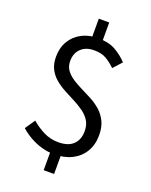

<svg xmlns="http://www.w3.org/2000/svg" viewBox="-173 -928 901 1142"><g transform="rotate(20 277.5 -356.5)"><path d="M273 13Q233 13 193.5 1.5Q154 -10 119 -30Q84 -50 58 -74L101 -137Q137 -106 179.5 -84.5Q222 -63 273 -63Q336 -63 367.5 -94Q399 -125 399 -178Q399 -217 382 -244Q365 -271 337 -291Q309 -311 276 -328Q243 -345 210 -362.5Q177 -380 149 -403Q121 -426 104 -458.5Q87 -491 87 -537Q87 -594 112.5 -636.5Q138 -679 182.5 -702.5Q227 -726 285 -726Q352 -726 395.5 -701.5Q439 -677 473 -641L424 -587Q393 -617 363.5 -633.5Q334 -650 288 -650Q236 -650 205.5 -620.5Q175 -591 175 -542Q175 -507 192.5 -483.5Q210 -460 237.5 -442Q265 -424 298 -408Q331 -392 364.5 -374Q398 -356 425.5 -331.5Q453 -307 470.5 -271.5Q488 -236 488 -184Q488 -125 461.5 -80.5Q435 -36 387 -11.5Q339 13 273 13ZM249 123V-19H315V123ZM249 -692V-836H315V-692Z"/></g></svg>

Font: Noto Sans HK
Style: Regular
Weight: 400
Designer: Ryoko NISHIZUKA 西塚涼子 (kana, bopomofo & ideographs); Paul D. Hunt (Latin, Greek & Cyrillic); Sandoll Communications 산돌커뮤니
Foundry: Adobe
Version: Version 2.004-H2;hotconv 1.0.118;makeotfexe 2.5.65603